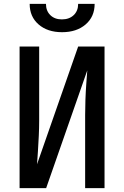

<svg xmlns="http://www.w3.org/2000/svg" viewBox="-20 -970 640 990"><path d="M81 0V-730H182V-347Q182 -311 180 -269.5Q178 -228 175.5 -189Q173 -150 171 -123L383 -730H519V0H419V-377Q419 -413 420.5 -456Q422 -499 425 -539Q428 -579 430 -607L218 0ZM300 -804Q225 -804 179 -844Q133 -884 133 -950H217Q217 -914 239.5 -892Q262 -870 299 -870Q337 -870 360 -892Q383 -914 383 -950H468Q468 -884 421.5 -844Q375 -804 300 -804Z"/></svg>

Font: JetBrains Mono NL SemiBold
Style: Regular
Weight: 600
Designer: Philipp Nurullin, Konstantin Bulenkov
Foundry: JetBrains
Version: Version 2.304; ttfautohint (v1.8.4.7-5d5b)